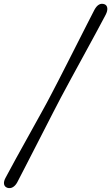

<svg xmlns="http://www.w3.org/2000/svg" viewBox="-62 -802 574 991"><path d="M251.5 -297Q234.5 -264.5 211.5 -220Q188.5 -175.5 162.8 -125Q137 -74.5 111.5 -25Q86 24.5 64 67.5Q42 110.5 26.5 140Q17 157 3.5 164.5Q-10 172 -25 167Q-39 161.5 -41.2 147.8Q-43.5 134 -33 115Q-12 75 19.5 18Q51 -39 85.5 -101.2Q120 -163.5 151.2 -219.8Q182.5 -276 202.5 -315Q219 -346 241.2 -389.5Q263.5 -433 288.8 -482.8Q314 -532.5 339.2 -582.2Q364.5 -632 386.8 -676Q409 -720 425.5 -751.5Q447 -791 477.5 -780Q490 -775 491.8 -760.2Q493.5 -745.5 483.5 -726Q464 -689 433.8 -633Q403.5 -577 369.5 -514.8Q335.5 -452.5 304.2 -395Q273 -337.5 251.5 -297Z"/></svg>

Font: Fraunces 72pt S100
Style: Italic
Weight: 400
Italic angle: -16°
Version: Version 1.000; ttfautohint (v1.8.3)